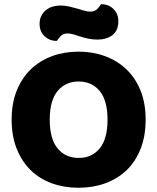

<svg xmlns="http://www.w3.org/2000/svg" viewBox="-20 -869 743 907"><path d="M668 -304Q668 -226 644 -165.5Q620 -105 577.5 -64.5Q535 -24 477 -3Q419 18 351 18Q283 18 225 -3Q167 -24 125 -65Q83 -106 59 -166Q35 -226 35 -304Q35 -382 59.5 -442Q84 -502 126.5 -542.5Q169 -583 226.5 -604Q284 -625 351 -625Q418 -625 475.5 -604Q533 -583 576 -542.5Q619 -502 643.5 -442Q668 -382 668 -304ZM488 -304Q488 -394 451 -439Q414 -484 351 -484Q290 -484 252.5 -439.5Q215 -395 215 -304Q215 -213 252 -168Q289 -123 352 -123Q414 -123 451 -168Q488 -213 488 -304ZM265 -843Q286 -843 306 -838.5Q326 -834 344.5 -828.5Q363 -823 378.5 -818.5Q394 -814 406 -814Q428 -814 440 -827Q452 -840 457 -849H461Q493 -849 516 -826.5Q539 -804 539 -769Q539 -724 511 -703Q483 -682 441 -682Q417 -682 396.5 -686.5Q376 -691 359 -696.5Q342 -702 327 -706.5Q312 -711 300 -711Q278 -711 266.5 -698.5Q255 -686 249 -676H245Q214 -676 190.5 -698Q167 -720 167 -756Q167 -778 175.5 -794.5Q184 -811 198 -822Q212 -833 229.5 -838Q247 -843 265 -843Z"/></svg>

Font: Baloo Thambi 2 ExtraBold
Style: Regular
Weight: 800
Designer: Aadarsh Rajan and Ek Type
Foundry: Ek Type
Version: Version 1.640;hotconv 1.0.111;makeotfexe 2.5.65597; ttfautoh